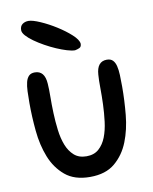

<svg xmlns="http://www.w3.org/2000/svg" viewBox="-86 -821 714 897"><g transform="rotate(-10 271.5 -373.0)"><path d="M149 -453Q151 -427 150.5 -390Q150 -353 151.5 -312.5Q153 -272 158 -231.5Q163 -191 175.5 -159Q188 -127 210.5 -107Q233 -87 269 -87Q305 -87 327.5 -107Q350 -127 362.5 -159Q375 -191 380 -231.5Q385 -272 386.5 -312.5Q388 -353 387.5 -390Q387 -427 389 -453Q393 -515 440 -515Q458 -515 468 -505Q478 -495 482.5 -477Q487 -459 488 -434Q489 -409 489 -378Q489 -314 482.5 -245.5Q476 -177 453.5 -120Q431 -63 387 -26Q343 11 269 11Q195 11 151 -26Q107 -63 84.5 -120Q62 -177 55.5 -245.5Q49 -314 49 -378Q49 -409 50 -434Q51 -459 55.5 -477Q60 -495 70 -505Q80 -515 98 -515Q145 -515 149 -453ZM302 -584Q287 -584 264 -591Q241 -598 215.5 -609Q190 -620 164 -634.5Q138 -649 117 -664Q96 -679 83 -693.5Q70 -708 70 -720Q70 -739 82 -748Q94 -757 111 -757Q130 -757 166.5 -741Q203 -725 239.5 -702Q276 -679 303.5 -654Q331 -629 333 -610Q333 -595 323 -590.5Q313 -586 302 -584Z"/></g></svg>

Font: Sniglet
Style: Regular
Weight: 400
Designer: Haley Fiege
Foundry: Haley Fiege, Pablo Impallari, Brenda Gallo
Version: Version 2.000; ttfautohint (v0.95) -l 8 -r 50 -G 200 -x 14 -